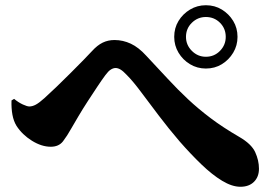

<svg xmlns="http://www.w3.org/2000/svg" viewBox="-20 -741 1040 734"><path d="M767 -479Q734 -479 706.5 -495.5Q679 -512 662.5 -539.5Q646 -567 646 -600Q646 -634 662.5 -661Q679 -688 706.5 -704.5Q734 -721 767 -721Q801 -721 828 -704.5Q855 -688 871.5 -661Q888 -634 888 -600Q888 -567 871.5 -539.5Q855 -512 828 -495.5Q801 -479 767 -479ZM899 -27Q867 -27 829 -50Q791 -73 750 -112.5Q709 -152 667 -200Q625 -249 587.5 -298.5Q550 -348 519 -389.5Q488 -431 465 -454Q451 -469 441 -475Q431 -481 422 -481Q413 -481 403.5 -475Q394 -469 383 -454Q371 -438 353 -411Q335 -384 315.5 -354Q296 -324 279.5 -296Q263 -268 252 -249Q237 -222 221 -201Q205 -180 174 -180Q139 -180 102 -203Q65 -226 43 -260Q32 -278 27.5 -302.5Q23 -327 24 -357L34 -363Q51 -349 67.5 -341.5Q84 -334 92 -334Q104 -334 117 -341Q130 -348 150 -366Q170 -384 196.5 -409.5Q223 -435 250.5 -462.5Q278 -490 300 -512.5Q322 -535 332 -546Q352 -568 372.5 -578Q393 -588 418 -588Q450 -588 480 -574Q510 -560 539 -528Q584 -480 622 -439Q660 -398 699 -361.5Q738 -325 785 -289.5Q832 -254 894 -218Q941 -191 955.5 -159.5Q970 -128 970 -96Q970 -65 951 -46Q932 -27 899 -27ZM767 -524Q799 -524 821 -546.5Q843 -569 843 -600Q843 -632 821 -654Q799 -676 767 -676Q736 -676 713.5 -654Q691 -632 691 -600Q691 -569 713.5 -546.5Q736 -524 767 -524Z"/></svg>

Font: Noto Serif SC ExtraLight Black
Style: Regular
Weight: 900
Version: Version 2.002-H1;hotconv 1.1.0;makeotfexe 2.6.0